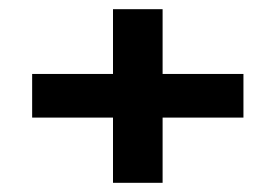

<svg xmlns="http://www.w3.org/2000/svg" viewBox="-20 -479 600 418"><path d="M50 -318H226V-459H334V-318H510V-223H334V-81H226V-223H50Z"/></svg>

Font: Syne Modified
Style: Bold
Weight: 700
Designer: Lucas Descroix
Foundry: Bonjour Monde
Version: Version 2.200